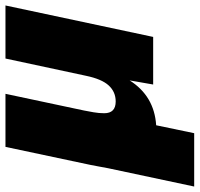

<svg xmlns="http://www.w3.org/2000/svg" viewBox="-66 -546 730 702"><g transform="rotate(-90 299.0 -195.0)"><path d="M-32 150 35 -165Q38 -182 41 -197.5Q44 -213 47 -229L113 -540H307L246 -253Q243 -238 239.5 -218Q236 -198 236 -179Q236 -137 279 -137Q314 -137 337.5 -162.5Q361 -188 373 -246L436 -540H630L515 0H341L356 -86Q299 4 192 11L163 150Z"/></g></svg>

Font: Geist Black
Style: Italic
Weight: 900
Italic angle: -12°
Designer: Basement.studio, Andrés Briganti, Mateo Zaragoza
Foundry: Basement.studio, Vercel, Andrés Briganti, Guido Ferreyra, Mateo Zaragoza
Version: Version 1.500; ttfautohint (v1.8.4.7-5d5b)